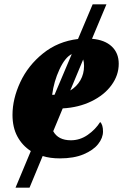

<svg xmlns="http://www.w3.org/2000/svg" viewBox="-20 -725 571 891"><path d="M271 -222 227 -116Q250 -74 309 -74Q351 -74 387 -99Q423 -124 445 -159Q458 -146 458 -115Q458 -85 435.5 -56.5Q413 -28 368 -9Q323 10 258 10Q212 10 178 -1L117 146H52L123 -24Q83 -50 60.5 -92Q38 -134 38 -192Q38 -266 74 -343.5Q110 -421 179.5 -477Q249 -533 342 -544L410 -705H474L407 -545Q466 -540 498.5 -509.5Q531 -479 531 -429Q531 -376 497.5 -330Q464 -284 404.5 -255Q345 -226 271 -222ZM233 -285 313 -474Q282 -459 256 -403Q230 -347 222 -285H229ZM366 -449 306 -305Q336 -323 353 -352.5Q370 -382 370 -419Q370 -437 366 -449Z"/></svg>

Font: Noto Serif NarrowBlack
Style: Italic
Weight: 900
Width: 4
Italic angle: -12°
Designer: Monotype Design Team
Foundry: Monotype Imaging Inc.
Version: Version 1.001